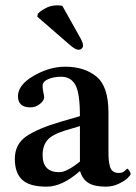

<svg xmlns="http://www.w3.org/2000/svg" viewBox="-20 -696 516 726"><path d="M215.8 -673.8 285.2 -549.8Q293.9 -533.7 293.9 -523.9Q293.9 -517.1 289.1 -512.5Q284.2 -507.8 276.9 -507.8Q264.6 -507.8 242.2 -527.8L121.1 -632.8L123 -644Q131.8 -653.8 151.9 -664.8Q171.9 -675.8 195.8 -675.8Q208 -675.8 215.8 -673.8ZM280.8 -47.9Q213.9 10.3 155.8 9.8Q91.8 9.8 64 -16.1Q36.1 -42 36.1 -95.2Q36.1 -150.4 79.1 -180.2Q122.1 -210 210 -235.8L282.2 -256.8Q282.2 -345.7 264.6 -375.7Q247.1 -405.8 211.9 -405.8Q182.1 -405.8 161.6 -396.5Q141.1 -387.2 141.1 -371.1Q141.1 -359.9 144 -346.4Q147 -333 147 -328.1Q147 -315.9 131.1 -303Q115.2 -290 95.2 -290Q48.3 -290 47.9 -332Q47.9 -375 107.4 -409.4Q167 -443.8 226.1 -443.8Q299.3 -443.8 344.7 -406.5Q390.1 -369.1 390.1 -271V-126Q390.1 -104 391.1 -92.5Q392.1 -81.1 395.5 -67.6Q398.9 -54.2 407.5 -48.1Q416 -42 429.9 -42Q443.8 -42 451.9 -50Q460 -58.1 460.9 -58.1Q463.9 -58.1 469 -50.5Q474.1 -43 474.1 -38.1Q474.1 -34.2 463.1 -23.2Q452.1 -12.2 429 -1.2Q405.8 9.8 380.9 9.8Q336.9 9.8 314.5 -4.2Q292 -18.1 283.2 -47.9ZM282.2 -85V-219.2L225.1 -202.1Q176.3 -187 158.7 -165.5Q141.1 -144 141.1 -109.9Q141.1 -44.9 204.1 -44.9Q232.4 -44.9 282.2 -85Z"/></svg>

Font: Linux Libertine
Style: Semibold
Weight: 600
Designer: Philipp H. Poll
Foundry: Philipp H. Poll
Version: Version 5.1.2 ; ttfautohint (v0.9)